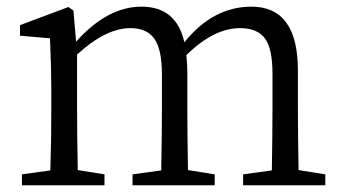

<svg xmlns="http://www.w3.org/2000/svg" viewBox="-20 -548 1016 568"><path d="M863.3 -44.9 942.4 -32.2V0H699.2V-32.2L784.2 -43.9Q786.1 -155.3 786.1 -227.5V-330.1Q786.1 -405.3 763.2 -435.1Q740.2 -464.8 690.4 -464.8Q612.3 -464.8 531.2 -384.8Q534.2 -361.3 534.2 -332V-227.5Q534.2 -154.3 536.1 -44.9L615.2 -32.2V0H372.1V-32.2L457 -43.9Q459 -153.3 459 -227.5V-328.1Q459 -402.3 436.5 -433.6Q414.1 -464.8 366.2 -464.8Q293 -464.8 208 -386.7V-227.5Q208 -154.3 210 -44.9L289.1 -32.2V0H44.9V-32.2L128.9 -43.9Q131.8 -127 131.8 -227.5V-283.2Q131.8 -342.8 127.9 -434.6L39.1 -442.4V-473.6L182.6 -527.3L197.3 -516.6L205.1 -424.8Q297.9 -528.3 398.4 -528.3Q502 -528.3 525.4 -422.9Q610.4 -528.3 723.6 -528.3Q861.3 -528.3 861.3 -339.8V-227.5Q861.3 -154.3 863.3 -44.9Z"/></svg>

Font: Bpmf Zihi Serif Regular
Style: Regular
Weight: 400
Foundry: But Ko
Version: Version 1.320